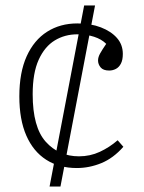

<svg xmlns="http://www.w3.org/2000/svg" viewBox="-20 -661 527 705"><path d="M162 24 289 -641H329L202 24ZM262 -44Q197 -44 149.5 -74.5Q102 -105 76.5 -163.5Q51 -222 51 -307Q51 -395 78 -454.5Q105 -514 153 -544.5Q201 -575 264 -575Q313 -575 350.5 -560.5Q388 -546 409.5 -521.5Q431 -497 431 -463Q431 -441 424 -427.5Q417 -414 405.5 -408Q394 -402 381 -402Q359 -402 349.5 -413.5Q340 -425 340 -439Q340 -451 347.5 -464.5Q355 -478 370 -500Q353 -517 325.5 -526Q298 -535 264 -535Q218 -535 181 -512.5Q144 -490 122 -441.5Q100 -393 100 -315Q100 -194 148 -140.5Q196 -87 270 -87Q311 -87 346.5 -103.5Q382 -120 412 -146L433 -122Q396 -80 352 -62Q308 -44 262 -44Z"/></svg>

Font: Literata 18pt ExtraLight
Style: Regular
Weight: 250
Designer: Latin by Veronika Burian and Jose Scaglione. Greek by Irene Vlachou. Cyrillic by Vera Evstafieva.
Foundry: TypeTogether
Version: Version 3.103;gftools[0.9.29]